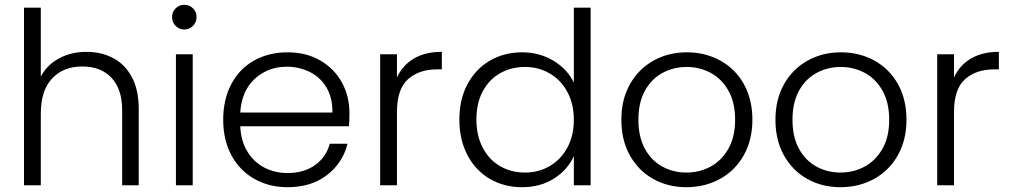

<svg xmlns="http://www.w3.org/2000/svg" viewBox="-20 -772 4207 800"><path d="M340 -556Q402 -556 451.5 -530Q501 -504 529.5 -450.5Q558 -397 558 -320V0H489V-312Q489 -401 444.5 -448Q400 -495 323 -495Q244 -495 197 -445Q150 -395 150 -298V0H80V-740H150V-453Q176 -502 226.5 -529Q277 -556 340 -556Z M748 -649Q727 -649 712 -664Q697 -679 697 -701Q697 -723 712 -737.5Q727 -752 748 -752Q769 -752 784 -737.5Q799 -723 799 -701Q799 -679 784 -664Q769 -649 748 -649ZM783 -546V0H713V-546Z M1436 -301Q1436 -265 1434 -246H981Q984 -184 1011 -140Q1038 -96 1082 -73.5Q1126 -51 1178 -51Q1246 -51 1292.5 -84Q1339 -117 1354 -173H1428Q1408 -93 1342.5 -42.5Q1277 8 1178 8Q1101 8 1040 -26.5Q979 -61 944.5 -124.5Q910 -188 910 -273Q910 -358 944 -422Q978 -486 1039 -520Q1100 -554 1178 -554Q1256 -554 1314.5 -520Q1373 -486 1404.5 -428.5Q1436 -371 1436 -301ZM1365 -303Q1365 -305 1365 -308Q1365 -366 1340 -408Q1315 -450 1271 -472Q1227 -494 1175 -494Q1097 -494 1042 -444Q987 -394 981 -303Z M1634 -449Q1657 -500 1704.5 -528Q1752 -556 1821 -556V-483H1802Q1726 -483 1680 -442Q1634 -401 1634 -305V0H1564V-546H1634Z M1894 -274Q1894 -358 1928 -421.5Q1962 -485 2021.5 -519.5Q2081 -554 2156 -554Q2228 -554 2286 -519Q2344 -484 2371 -428V-740H2441V0H2371V-122Q2346 -65 2289 -28.5Q2232 8 2155 8Q2080 8 2020.5 -27Q1961 -62 1927.5 -126Q1894 -190 1894 -274ZM2371 -273Q2371 -339 2344 -389Q2317 -439 2270.5 -466Q2224 -493 2168 -493Q2110 -493 2064 -467Q2018 -441 1991.5 -391.5Q1965 -342 1965 -274Q1965 -207 1991.5 -156.5Q2018 -106 2064 -79.5Q2110 -53 2168 -53Q2224 -53 2270.5 -80Q2317 -107 2344 -157Q2371 -207 2371 -273Z M2840 8Q2763 8 2701.5 -26.5Q2640 -61 2604.5 -124.5Q2569 -188 2569 -273Q2569 -358 2605 -421.5Q2641 -485 2703 -519.5Q2765 -554 2842 -554Q2919 -554 2981.5 -519.5Q3044 -485 3079.5 -421.5Q3115 -358 3115 -273Q3115 -189 3079 -125Q3043 -61 2980 -26.5Q2917 8 2840 8ZM2840 -53Q2894 -53 2940 -77.5Q2986 -102 3014.5 -151.5Q3043 -201 3043 -273Q3043 -345 3015 -394.5Q2987 -444 2941 -468.5Q2895 -493 2841 -493Q2787 -493 2741 -468.5Q2695 -444 2667.5 -394.5Q2640 -345 2640 -273Q2640 -201 2667.5 -151.5Q2695 -102 2740.5 -77.5Q2786 -53 2840 -53Z M3482 8Q3405 8 3343.5 -26.5Q3282 -61 3246.5 -124.5Q3211 -188 3211 -273Q3211 -358 3247 -421.5Q3283 -485 3345 -519.5Q3407 -554 3484 -554Q3561 -554 3623.5 -519.5Q3686 -485 3721.5 -421.5Q3757 -358 3757 -273Q3757 -189 3721 -125Q3685 -61 3622 -26.5Q3559 8 3482 8ZM3482 -53Q3536 -53 3582 -77.5Q3628 -102 3656.5 -151.5Q3685 -201 3685 -273Q3685 -345 3657 -394.5Q3629 -444 3583 -468.5Q3537 -493 3483 -493Q3429 -493 3383 -468.5Q3337 -444 3309.5 -394.5Q3282 -345 3282 -273Q3282 -201 3309.5 -151.5Q3337 -102 3382.5 -77.5Q3428 -53 3482 -53Z M3955 -449Q3978 -500 4025.5 -528Q4073 -556 4142 -556V-483H4123Q4047 -483 4001 -442Q3955 -401 3955 -305V0H3885V-546H3955Z"/></svg>

Font: Fz Poppins Light
Style: Regular
Weight: 300
Designer: Ninad Kale (Devanagari), Jonny Pinhorn (Latin)
Foundry: Indian Type Foundry
Version: Vit hóa bi Vntype.Com & FontZin.Com